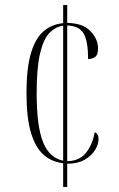

<svg xmlns="http://www.w3.org/2000/svg" viewBox="-20 -734 467 754"><path d="M228 -93Q184 -98 152 -125.5Q120 -153 102 -211.5Q84 -270 84 -369Q84 -466 101.5 -525Q119 -584 151.5 -611.5Q184 -639 228 -643V-714H244V-644Q306 -643 335.5 -611.5Q365 -580 365 -544Q365 -518 353 -510Q341 -502 326 -502Q326 -571 309 -601.5Q292 -632 244 -634V-101Q293 -102 318.5 -135Q344 -168 352 -215Q367 -208 367 -188Q367 -167 353 -144.5Q339 -122 312 -106.5Q285 -91 244 -91V0H228ZM228 -633Q198 -629 174.5 -605Q151 -581 137.5 -525Q124 -469 124 -368Q124 -238 149 -176Q174 -114 228 -103Z"/></svg>

Font: Noto Serif Display ExtraCondensed ExtraLight
Style: Regular
Weight: 200
Width: 2
Designer: Monotype Design Team
Foundry: Monotype Imaging Inc.
Version: Version 2.009